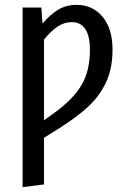

<svg xmlns="http://www.w3.org/2000/svg" viewBox="-20 -558 528 790"><path d="M443 -354Q443 -275 415.5 -217.5Q388 -160 340 -116.5Q292 -73 217 -26L161 9V201L73 212V-527H150L155 -461Q187 -499 220 -518.5Q253 -538 295 -538Q361 -538 402 -489Q443 -440 443 -354ZM350 -353Q350 -410 331 -438.5Q312 -467 276 -467Q244 -467 216.5 -448.5Q189 -430 161 -395V-63L204 -94Q279 -148 314.5 -206.5Q350 -265 350 -353Z"/></svg>

Font: Fira Sans Extra Condensed
Style: Regular
Weight: 400
Width: 1
Designer: Carrois Corporate & Edenspiekermann AG
Foundry: Carrois Corporate GbR & Edenspiekermann AG
Version: Version 4.203